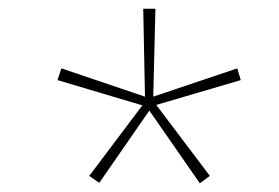

<svg xmlns="http://www.w3.org/2000/svg" viewBox="-20 -778 640 441"><path d="M439 -357 323 -524 208 -358 185 -374 307 -536 112 -594 121 -621 313 -556 309 -758H337L332 -556L525 -621L533 -594L339 -537L462 -374Z"/></svg>

Font: Noto Sans Mono Thin
Style: Regular
Weight: 100
Designer: Monotype Design Team
Foundry: Monotype Imaging Inc.
Version: Version 2.014